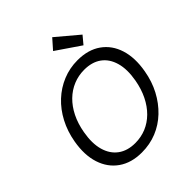

<svg xmlns="http://www.w3.org/2000/svg" viewBox="-254 -1088 1254 1254"><g transform="rotate(-45 373.0 -461.5)"><path d="M324 12Q228 12 163 -33.5Q98 -79 71.5 -160.5Q45 -242 64 -350Q78 -430 113 -496.5Q148 -563 199.5 -611Q251 -659 315.5 -685.5Q380 -712 452 -712Q550 -712 615 -666Q680 -620 705.5 -538.5Q731 -457 712 -350Q698 -269 663 -203Q628 -137 577 -88.5Q526 -40 462 -14Q398 12 324 12ZM337 -62Q391 -62 438 -81.5Q485 -101 523 -138.5Q561 -176 587.5 -229.5Q614 -283 626 -350Q642 -440 623.5 -504.5Q605 -569 558 -603Q511 -637 439 -637Q386 -637 338.5 -617.5Q291 -598 253 -561Q215 -524 188.5 -471Q162 -418 150 -350Q134 -260 152.5 -195.5Q171 -131 218.5 -96.5Q266 -62 337 -62ZM549 -753 382 -867 442 -935 594 -807Z"/></g></svg>

Font: DM Sans 9pt
Style: Italic
Weight: 400
Italic angle: -10°
Designer: Colophon Foundry, Jonny Pinhorn
Foundry: Colophon Foundry
Version: Version 4.004